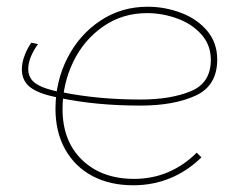

<svg xmlns="http://www.w3.org/2000/svg" viewBox="-20 -544 716 571"><path d="M45 -338Q45 -357 53 -378.5Q61 -400 73 -417L93 -413Q64 -372 64 -339Q64 -310 88 -294.5Q112 -279 161 -270L158 -253Q100 -263 72.5 -282.5Q45 -302 45 -338ZM145 -220Q145 -302 180.5 -371.5Q216 -441 278.5 -482.5Q341 -524 419 -524Q470 -524 518 -506Q566 -488 596 -452.5Q626 -417 626 -367Q626 -289 561.5 -259.5Q497 -230 398 -230Q267 -230 161 -252L163 -270Q271 -248 398 -248Q487 -248 547 -272.5Q607 -297 607 -366Q607 -410 579 -441.5Q551 -473 507 -489Q463 -505 417 -505Q344 -505 286.5 -465Q229 -425 197.5 -359.5Q166 -294 166 -220Q166 -124 224.5 -68Q283 -12 379 -12Q433 -12 480 -32Q527 -52 565 -90L579 -76Q537 -35 486 -14Q435 7 376 7Q307 7 255 -20.5Q203 -48 174 -99.5Q145 -151 145 -220Z"/></svg>

Font: Fixel Italic Variable 20240409 Display Thin
Style: Italic
Weight: 100
Italic angle: -10°
Designer: AlfaBravo + MacPaw
Foundry: Kyrylo Tkachov, Marchela Mozhyna, Serhii Makarenko, Maria Weinstein, Zakhar Kryvoshyya
Version: Version 1.211;Glyphs 3.2 (3225)